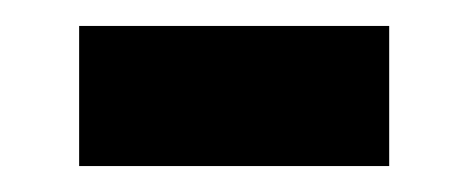

<svg xmlns="http://www.w3.org/2000/svg" viewBox="-20 -308 361 148"><path d="M41 -288H280V-180H41Z"/></svg>

Font: Zilla Slab Bold
Style: Bold
Weight: 700
Designer: Typotheque.com
Foundry: Typotheque type foundry
Version: Version 1.1; 2017; ttfautohint (v1.6)